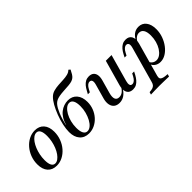

<svg xmlns="http://www.w3.org/2000/svg" viewBox="-21 -1256 2068 2068"><g transform="rotate(-45 1012.5 -222.5)"><path d="M184.7 11.3Q118.5 11.3 81.5 -30.6Q44.4 -72.6 44.4 -148.4Q44.4 -204 63.3 -254.4Q82.3 -304.8 115.7 -343.5Q149.2 -382.3 192.3 -404.4Q235.5 -426.6 283.1 -426.6Q349.2 -426.6 386.3 -384.3Q423.4 -341.9 423.4 -266.9Q423.4 -211.3 404.4 -160.9Q385.5 -110.5 352 -71.8Q318.5 -33.1 275.4 -10.9Q232.3 11.3 184.7 11.3ZM189.5 -17.7Q211.3 -17.7 232.7 -33.1Q254 -48.4 273 -75Q291.9 -101.6 306 -136.3Q320.2 -171 328.2 -210.5Q336.3 -250 336.3 -290.3Q336.3 -343.5 321.8 -370.6Q307.3 -397.6 279 -397.6Q257.3 -397.6 235.5 -382.3Q213.7 -366.9 195.2 -340.3Q176.6 -313.7 162.5 -279Q148.4 -244.4 140.3 -204.8Q132.3 -165.3 132.3 -125Q132.3 -71.8 146.8 -44.8Q161.3 -17.7 189.5 -17.7Z M676.6 11.3Q608.9 11.3 570.6 -32.7Q532.3 -76.6 532.3 -152.4Q532.3 -199.2 544.8 -256Q557.3 -312.9 579 -369.8Q600.8 -426.6 627 -473.4Q653.2 -520.2 680.6 -546Q705.6 -570.2 739.9 -579.4Q774.2 -588.7 811.3 -591.1Q848.4 -593.5 885.1 -595.2Q921.8 -596.8 952 -604.4Q982.3 -612.1 1001.6 -632.3L1020.2 -616.9Q1006.5 -588.7 994.8 -569.8Q983.1 -550.8 969 -539.1Q954.8 -527.4 934.7 -521Q914.5 -514.5 884.3 -511.7Q854 -508.9 808.9 -506.5Q766.9 -504 737.9 -498.8Q708.9 -493.5 689.9 -483.9Q671 -474.2 656.9 -458.5Q642.7 -442.7 629 -418.5Q617.7 -398.4 605.2 -368.5Q592.7 -338.7 581.9 -303.2Q571 -267.7 562.9 -229H568.5L562.9 -223.4Q575 -271 596.4 -305.2Q617.7 -339.5 644.8 -360.9Q671.8 -382.3 702.4 -392.7Q733.1 -403.2 763.7 -403.2Q828.2 -403.2 865.7 -359.7Q903.2 -316.1 903.2 -241.1Q903.2 -190.3 885.5 -144.8Q867.7 -99.2 836.3 -64.1Q804.8 -29 763.7 -8.9Q722.6 11.3 676.6 11.3ZM680.6 -17.7Q706.5 -17.7 731 -38.3Q755.6 -58.9 774.6 -94Q793.5 -129 805.2 -172.6Q816.9 -216.1 816.9 -262.9Q816.9 -317.7 801.2 -346Q785.5 -374.2 755.6 -374.2Q729.8 -374.2 705.2 -353.6Q680.6 -333.1 661.3 -298.4Q641.9 -263.7 630.6 -220.2Q619.4 -176.6 619.4 -129.8Q619.4 -75 635.1 -46.4Q650.8 -17.7 680.6 -17.7Z M1141.1 11.3Q1100.8 11.3 1076.6 -8.5Q1052.4 -28.2 1045.6 -64.1Q1038.7 -100 1052.4 -148.4L1097.6 -308.9Q1107.3 -343.5 1100.8 -362.1Q1094.4 -380.6 1072.6 -380.6Q1054.8 -380.6 1039.1 -366.9Q1023.4 -353.2 1008.9 -325.8L993.5 -296.8H963.7L982.3 -330.6Q997.6 -359.7 1015.3 -381Q1033.1 -402.4 1055.6 -414.5Q1078.2 -426.6 1105.6 -426.6Q1141.9 -426.6 1162.1 -409.3Q1182.3 -391.9 1186.7 -361.7Q1191.1 -331.5 1179.8 -291.1L1137.9 -141.9Q1123.4 -89.5 1134.7 -62.1Q1146 -34.7 1181.5 -34.7Q1209.7 -34.7 1233.1 -52Q1256.5 -69.4 1275.8 -102.4L1278.2 -84.7Q1252.4 -37.1 1217.7 -12.9Q1183.1 11.3 1141.1 11.3ZM1347.6 11.3Q1312.1 11.3 1291.9 -5.6Q1271.8 -22.6 1267.3 -53.2Q1262.9 -83.9 1273.4 -123.4L1355.6 -415.3H1442.7L1356.5 -106.5Q1346.8 -72.6 1352.8 -53.6Q1358.9 -34.7 1380.6 -34.7Q1398.4 -34.7 1414.5 -48.4Q1430.6 -62.1 1445.2 -89.5L1460.5 -118.5H1489.5L1471.8 -83.9Q1456.5 -55.6 1438.3 -34.3Q1420.2 -12.9 1398 -0.8Q1375.8 11.3 1347.6 11.3Z M1441.9 186.3 1450 157.3Q1479 155.6 1497.6 149.6Q1516.1 143.5 1527 130.6Q1537.9 117.7 1543.5 95.2L1656.5 -308.9Q1666.9 -344.4 1660.1 -362.9Q1653.2 -381.5 1631.5 -381.5Q1614.5 -381.5 1598.4 -367.7Q1582.3 -354 1567.7 -325.8L1552.4 -296.8H1523.4L1541.1 -331.5Q1556.5 -360.5 1574.6 -381.5Q1592.7 -402.4 1614.9 -414.5Q1637.1 -426.6 1665.3 -426.6Q1716.1 -426.6 1736.3 -390.3Q1756.5 -354 1739.5 -291.9L1632.3 91.1Q1625.8 114.5 1632.7 128.2Q1639.5 141.9 1662.1 148.8Q1684.7 155.6 1725 157.3L1716.9 186.3Q1702.4 185.5 1679 185.1Q1655.6 184.7 1628.6 183.9Q1601.6 183.1 1575 183.1Q1534.7 183.1 1498.4 184.3Q1462.1 185.5 1441.9 186.3ZM1765.3 11.3Q1729 11.3 1702.4 -6.5Q1675.8 -24.2 1665.3 -53.2L1674.2 -77.4Q1685.5 -55.6 1704 -44Q1722.6 -32.3 1745.2 -32.3Q1775 -32.3 1801.2 -51.2Q1827.4 -70.2 1848 -102.4Q1868.5 -134.7 1880.2 -176.6Q1891.9 -218.5 1891.9 -264.5Q1891.9 -319.4 1873.8 -348Q1855.6 -376.6 1821 -376.6Q1796.8 -376.6 1775.4 -360.9Q1754 -345.2 1737.9 -316.1L1736.3 -334.7Q1757.3 -379.8 1789.1 -403.2Q1821 -426.6 1861.3 -426.6Q1916.9 -426.6 1949.2 -385.1Q1981.5 -343.5 1981.5 -271.8Q1981.5 -216.9 1963.3 -166.5Q1945.2 -116.1 1914.5 -75.8Q1883.9 -35.5 1845.2 -12.1Q1806.5 11.3 1765.3 11.3Z"/></g></svg>

Font: Playfair 5pt SemiExpanded Light Medium
Style: Italic
Weight: 500
Italic angle: -15.6°
Version: Version 2.001;gftools[0.9.30]